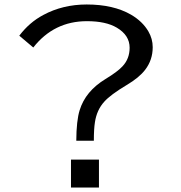

<svg xmlns="http://www.w3.org/2000/svg" viewBox="-20 -820 815 865"><path d="M299.8 -101.1H425.8V24.9H299.8ZM66.9 -659.2Q112.3 -719.2 174.8 -752.4Q262.7 -799.8 370.6 -799.8Q490.7 -799.8 570.3 -753.9Q622.1 -723.6 648.4 -678.7Q668 -645 668 -607.4Q668 -549.8 633.8 -505.4Q606.9 -470.2 550.8 -437Q477.5 -393.1 449.7 -361.8Q416 -324.7 407.7 -269.5Q402.8 -239.3 402.8 -186H323.7Q324.2 -276.9 338.9 -323.7Q365.2 -409.2 455.1 -463.9Q509.8 -497.1 531.7 -521Q564 -555.2 564 -605Q564 -661.1 506.3 -695.3Q457 -724.6 371.6 -724.6Q223.1 -724.6 129.9 -606Z"/></svg>

Font: FORM UDPGothic
Style: Regular
Weight: 400
Foundry: Pronama LLC
Version: Version 1.05101